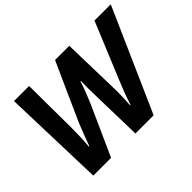

<svg xmlns="http://www.w3.org/2000/svg" viewBox="-136 -987 1260 1260"><g transform="rotate(-45 494.0 -357.0)"><path d="M112 0H277L435 -351C454 -395 473 -444 490 -497H494C492 -446 493 -412 495 -325L503 0H672L988 -714H837L676 -325C657 -280 630 -210 613 -155H609C613 -208 615 -281 613 -314L603 -714H471L291 -314C274 -273 249 -207 230 -155H226C231 -207 233 -273 233 -324L230 -714H90Z"/></g></svg>

Font: BC Sans
Style: Bold Italic
Weight: 700
Italic angle: -12°
Designer: Monotype Design Team
Province of B.C.
Foundry: Monotype Imaging Inc.
Version: Version 2.000;GOOG;noto-source:20170915:90ef993387c0